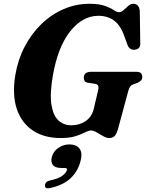

<svg xmlns="http://www.w3.org/2000/svg" viewBox="-20 -734 790 1039"><path d="M464 -713.5Q517 -713.5 547.8 -702.2Q578.5 -691 595.5 -679.5Q612.5 -668 623 -668Q636.5 -668 649 -679.5Q661.5 -691 674.2 -702.2Q687 -713.5 700 -713.5Q733.5 -713.5 736.5 -673.5L739 -499.5Q740 -482.5 731.2 -474.2Q722.5 -466 710 -465Q681.5 -462.5 670.5 -489.5L654.5 -533.5Q633.5 -595.5 598.2 -622Q563 -648.5 513 -648.5Q426 -648.5 359.2 -563.5Q292.5 -478.5 266 -325Q249 -227 258.2 -168Q267.5 -109 296 -82.5Q324.5 -56 366 -56Q410 -56 443.2 -78.5Q476.5 -101 487.5 -145L511 -246Q518.5 -276.5 496.5 -280L454.5 -286.5Q442.5 -288.5 438 -295.8Q433.5 -303 433.5 -313Q433.5 -345.5 474 -345.5H715.5Q736.5 -345.5 743.2 -337.8Q750 -330 750 -317.5Q750 -306 742 -297.8Q734 -289.5 723 -285.5L702 -278Q691 -274 685.2 -266.8Q679.5 -259.5 675.5 -246.5L617.5 -32Q609.5 -7 599.2 3Q589 13 571.5 13Q556.5 13 538.5 2.8Q520.5 -7.5 502.8 -17.8Q485 -28 472 -28Q460 -28 440.2 -17.8Q420.5 -7.5 388.8 2.8Q357 13 308.5 13Q219.5 13 158.2 -27.5Q97 -68 71.2 -143.8Q45.5 -219.5 62.5 -326Q76.5 -410 113.2 -480.8Q150 -551.5 204 -603.8Q258 -656 324.5 -684.8Q391 -713.5 464 -713.5ZM312 175Q277.5 175 265.5 158Q253.5 141 260.5 115.5Q268.5 85 295.8 66.2Q323 47.5 355.5 47.5Q393 47.5 410.2 70.2Q427.5 93 416 137Q401 194 361.5 231Q322 268 251.5 283.5Q222 290 223.5 269Q224.5 248.5 250.5 242.5Q296.5 233 317.2 217.2Q338 201.5 342 186.5Q345 175 330.5 175Z"/></svg>

Font: Fraunces 9pt S000
Style: Bold Italic
Weight: 700
Italic angle: -16°
Version: Version 1.000; ttfautohint (v1.8.3)